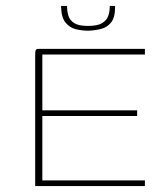

<svg xmlns="http://www.w3.org/2000/svg" viewBox="-20 -624 549 644"><path d="M98 0V-440Q98 -450 99.5 -455Q101 -460 109 -460H466V-441H122V-254H440V-235H122V-19H466V0ZM277 -521Q255 -521 234.5 -526Q214 -531 200 -548Q186 -565 185 -599V-604H205V-600Q205 -586 209.5 -571Q214 -556 229 -546.5Q244 -537 275 -537Q307 -537 322.5 -546.5Q338 -556 343 -570.5Q348 -585 348 -600V-604H366V-600Q366 -565 352.5 -548.5Q339 -532 319 -527Q299 -522 277 -521Z"/></svg>

Font: Genos Thin
Style: Regular
Weight: 100
Designer: Robert E. Leuschke
Foundry: Robert E. Leuschke
Version: Version 1.010